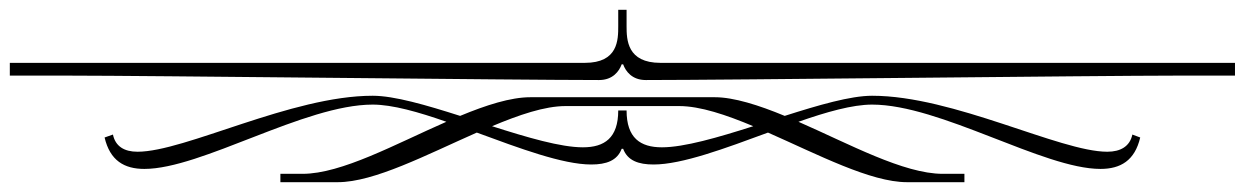

<svg xmlns="http://www.w3.org/2000/svg" viewBox="-29 -364 2535 391"><path d="M-9 -210H113C269 -210 1024 -201 1191 -201C1219 -201 1232 -219 1237 -233H1240C1245 -219 1258 -201 1286 -201C1453 -201 2209 -210 2365 -210H2486V-236H1316C1248 -236 1247 -283 1247 -311V-344H1230V-311C1230 -283 1230 -236 1162 -236H-9ZM1051 -166C1011 -166 961 -150 908 -128C839 -150 774 -169 730 -169C564 -169 348 -55 251 -55C224 -55 206 -66 201 -90L184 -84C195 -37 224 -20 265 -20C381 -20 591 -151 730 -151C770 -151 823 -136 880 -116C777 -71 667 -10 587 -10H542V7H659C733 7 840 -49 942 -94C1029 -62 1117 -29 1175 -29C1206 -29 1228 -37 1237 -61H1240C1249 -37 1271 -29 1302 -29C1360 -29 1448 -62 1535 -94C1637 -49 1744 7 1818 7H1935V-10H1891C1811 -10 1700 -71 1597 -116C1654 -136 1707 -151 1747 -151C1886 -151 2096 -20 2212 -20C2253 -20 2282 -37 2293 -84L2277 -90C2272 -66 2253 -55 2226 -55C2129 -55 1913 -169 1747 -169C1703 -169 1638 -150 1569 -128C1516 -150 1465 -166 1427 -166ZM1123 -148H1354C1397 -148 1450 -130 1505 -107C1433 -84 1364 -64 1319 -64C1275 -64 1247 -83 1247 -139H1230C1230 -83 1202 -64 1158 -64C1113 -64 1045 -84 973 -107C1028 -130 1080 -148 1123 -148Z"/></svg>

Font: FoglihtenDeH02
Style: Regular
Weight: 500
Designer: gluk (gluksza@wp.pl|www.glukfonts.pl)
Version: Version 0.68